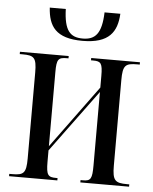

<svg xmlns="http://www.w3.org/2000/svg" viewBox="-53 -780 655 824"><g transform="rotate(5 275.0 -368.0)"><path d="M280 -606C395 -606 428 -658 432 -736H364C361 -644 334 -616 280 -616C226 -616 200 -643 197 -736H128C133 -657 164 -606 280 -606ZM17 0H225V-10H219C184 -10 176 -18 176 -76V-125L374 -394V-78C374 -20 368 -10 335 -10H324V0H534V-10H524C473 -10 461 -20 461 -84V-453C461 -518 473 -526 524 -526H534V-536H324V-526H334C367 -526 374 -517 374 -463V-413L176 -143V-462C176 -518 183 -526 220 -526H227V-536H17V-526H29C78 -526 90 -518 90 -453V-83C90 -18 78 -10 29 -10H17Z"/></g></svg>

Font: Noto Serif Display ExtraCondensed
Style: Regular
Weight: 400
Width: 2
Designer: Monotype Design Team
Foundry: Monotype Imaging Inc.
Version: Version 2.009